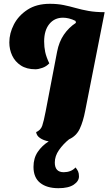

<svg xmlns="http://www.w3.org/2000/svg" viewBox="-20 -724 570 1009"><path d="M287 265Q226 265 191 237Q156 209 156 153Q156 107 178.5 74Q201 41 236 19Q209 14 190.5 1.5Q172 -11 170 -30Q194 -40 202 -63.5Q210 -87 220 -139L280 -452Q290 -504 315.5 -541.5Q341 -579 379 -604L377 -614Q359 -623 342.5 -627Q326 -631 311 -631Q266 -631 239 -597.5Q212 -564 212 -506Q212 -477 217.5 -451Q223 -425 239 -391Q224 -375 203 -367.5Q182 -360 166 -360Q120 -360 89.5 -380Q59 -400 44 -432Q29 -464 29 -501Q29 -549 53 -595.5Q77 -642 124.5 -673Q172 -704 242 -704Q282 -704 314 -697.5Q346 -691 377.5 -682Q409 -673 445.5 -666.5Q482 -660 530 -660L428 -143Q417 -85 399 -47Q381 -9 343 8Q312 33 290 64.5Q268 96 268 130Q268 181 315 181Q333 181 349 175Q365 169 377 156Q386 167 390.5 177Q395 187 395 203Q395 228 367.5 246.5Q340 265 287 265Z"/></svg>

Font: Sansita Swashed ExtraBold
Style: Regular
Weight: 800
Designer: Pablo Cosgaya
Foundry: Omnibus-Type
Version: Version 1.003; ttfautohint (v1.8.3)